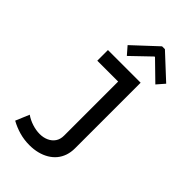

<svg xmlns="http://www.w3.org/2000/svg" viewBox="-291 -847 1144 1144"><g transform="rotate(45 281.0 -275.0)"><path d="M207.5 212.9Q162.6 212.9 122.1 201.4Q81.5 189.9 44.4 169.4L80.6 83Q107.4 101.6 140.1 112.1Q172.9 122.6 203.6 122.6Q234.4 122.6 259.3 111.3Q284.2 100.1 298.8 78.9Q313.5 57.6 313.5 26.4V-519H413.1V33.7Q413.1 66.9 403.6 95Q394 123 376 144.8Q357.9 166.5 332.5 181.6Q307.1 196.8 275.6 204.8Q244.1 212.9 207.5 212.9ZM137.7 -429.2V-519H413.1V-429.2ZM242.2 -573.7 199.7 -622.6 350.1 -762.7H374L524.9 -622.6L482.4 -573.7L365.2 -688H361.3Z"/></g></svg>

Font: Reddit Mono Medium
Style: Regular
Weight: 500
Monospace: yes
Designer: Stephen Hutchings
Foundry: Reddit
Version: Version 1.014